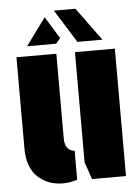

<svg xmlns="http://www.w3.org/2000/svg" viewBox="-55 -812 628 863"><g transform="rotate(-5 259.5 -380.5)"><path d="M259 -133V-3Q226 8 195 8Q126 8 80.5 -35Q35 -78 35 -164V-575H215V-193Q215 -139 259 -133ZM299 -77V-575H479V0H326ZM314 -620 221 -769H318L427 -620ZM177 -743 238 -644 218 -620H87Z"/></g></svg>

Font: Protest Guerrilla
Style: Regular
Weight: 400
Designer: Octavio Pardo
Foundry: Ashler Design
Version: Version 2.005; ttfautohint (v1.8.4.7-5d5b)